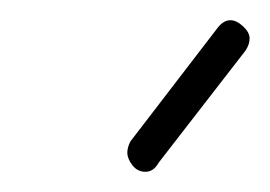

<svg xmlns="http://www.w3.org/2000/svg" viewBox="-20 -318 267 190"><path d="M137 -157Q132 -148 124 -148Q116 -148 111 -154.5Q106 -161 106 -167Q106 -172 109 -178L195 -290Q201 -298 208 -298Q214 -298 220.5 -292Q227 -286 227 -280Q227 -274 223 -268Z"/></svg>

Font: Gruenewald VA
Style: Regular
Weight: 400
Designer: Peter Wiegel
Foundry: Peter Wiegel, nach dem Schriftentwurf von Dr. H. Gr¸newald
Version: Version 0.007